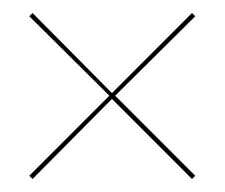

<svg xmlns="http://www.w3.org/2000/svg" viewBox="-20 -459 345 295"><path d="M275 -439 280 -434 157 -312 280 -189 275 -184 152 -307 30 -184 25 -189 148 -312 25 -434 30 -439 152 -316Z"/></svg>

Font: Moniqa Black Display
Style: Regular
Weight: 900
Designer: Rajesh Rajput
Foundry: Rajesh Rajput
Version: Version 1.000